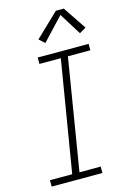

<svg xmlns="http://www.w3.org/2000/svg" viewBox="-142 -1033 734 1100"><g transform="rotate(-15 225.0 -483.5)"><path d="M22 0V-38H154L263 -697H136V-735H438V-697H305L197 -38H323V0ZM200 -804 167 -834 306 -967H353L445 -830L406 -807L325 -937Z"/></g></svg>

Font: Iosevka Etoile XLtObl
Style: Regular
Weight: 200
Italic angle: -9°
Designer: Belleve Invis
Foundry: Belleve Invis
Version: Version 15.5.2; ttfautohint (v1.8.4)